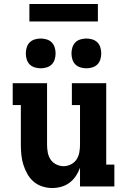

<svg xmlns="http://www.w3.org/2000/svg" viewBox="-20 -939 640 967"><path d="M243 8Q218 8 193 0Q168 -8 149 -24.5Q130 -41 117.5 -63.5Q105 -86 97.5 -110Q90 -134 87.5 -159.5Q85 -185 85 -210V-410H44V-520H217V-210Q217 -191 220.5 -171.5Q224 -152 234.5 -136Q245 -120 263 -111Q281 -102 300 -102Q319 -102 337 -111Q355 -120 365.5 -136Q376 -152 379.5 -171.5Q383 -191 383 -210V-410H342V-520H515V-110H556V0H383V-94Q375 -72 362 -52.5Q349 -33 330.5 -19Q312 -5 289 1.5Q266 8 243 8ZM415 -595Q400 -595 385 -599.5Q370 -604 359.5 -614.5Q349 -625 344.5 -640Q340 -655 340 -670Q340 -685 344.5 -700Q349 -715 359.5 -725.5Q370 -736 385 -740.5Q400 -745 415 -745Q430 -745 445 -740.5Q460 -736 470.5 -725.5Q481 -715 485.5 -700Q490 -685 490 -670Q490 -655 485.5 -640Q481 -625 470.5 -614.5Q460 -604 445 -599.5Q430 -595 415 -595ZM185 -595Q170 -595 155 -599.5Q140 -604 129.5 -614.5Q119 -625 114.5 -640Q110 -655 110 -670Q110 -685 114.5 -700Q119 -715 129.5 -725.5Q140 -736 155 -740.5Q170 -745 185 -745Q200 -745 215 -740.5Q230 -736 240.5 -725.5Q251 -715 255.5 -700Q260 -685 260 -670Q260 -655 255.5 -640Q251 -625 240.5 -614.5Q230 -604 215 -599.5Q200 -595 185 -595ZM128 -831V-919H473V-831Z"/></svg>

Font: Iosevka HT Extrabold Extended
Style: Regular
Weight: 800
Width: 7
Monospace: yes
Designer: Belleve Invis
Foundry: Belleve Invis
Version: Version 32.3.0; ttfautohint (v1.8.4)